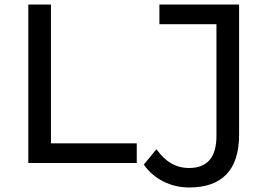

<svg xmlns="http://www.w3.org/2000/svg" viewBox="-20 -720 1175 848"><path d="M105 -700H205V-87H584V0H105ZM615 7 671 -61Q729 22 815 22Q936 22 936 -120V-613H684V-700H1036V-125Q1036 -9 980.5 49.5Q925 108 816 108Q754 108 701.5 81.5Q649 55 615 7Z"/></svg>

Font: Montserrat Alternates Medium
Style: Regular
Weight: 500
Designer: Julieta Ulanovsky
Foundry: Julieta Ulanovsky
Version: Version 7.200